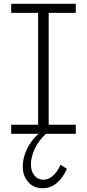

<svg xmlns="http://www.w3.org/2000/svg" viewBox="-20 -706 459 1013"><path d="M379.9 -638.2H236.8V-47.9H379.9V0H222.2Q182.6 36.6 162.8 80.1Q143.1 123.5 143.1 161.1Q143.1 197.3 161.4 219.7Q179.7 242.2 209 242.2Q262.2 242.2 299.8 163.1L333 185.1Q311.5 233.4 278.8 260.3Q246.1 287.1 204.1 287.1Q157.7 287.1 128.9 254.4Q100.1 221.7 100.1 171.9Q100.1 127.4 121.6 81.8Q143.1 36.1 183.1 0H39.1V-47.9H181.2V-638.2H39.1V-686H379.9Z"/></svg>

Font: BioRhyme Light
Style: Regular
Weight: 300
Designer: Aoife Mooney
Foundry: Aoife Mooney Type
Version: Version 1.500;PS 001.500;hotconv 1.0.88;makeotf.lib2.5.64775